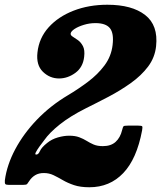

<svg xmlns="http://www.w3.org/2000/svg" viewBox="-53 -780 680 810"><path d="M546.5 -230Q524 -109.5 467 -49.8Q410 10 324 10Q286 10 259.2 1Q232.5 -8 212 -20Q191.5 -32 172.8 -41Q154 -50 132 -50Q110.5 -50 95.5 -41Q80.5 -32 70.5 -16.5Q64.5 -7.5 61.5 -3.8Q58.5 0 43.5 0H-15Q-27.5 0 -30.5 -3.5Q-33.5 -7 -32.5 -19.5Q-24 -84 11.2 -150.2Q46.5 -216.5 103.2 -275.5Q160 -334.5 234 -378.5Q277 -404 318.2 -435Q359.5 -466 388 -504.2Q416.5 -542.5 422 -590Q428 -639.5 410.8 -661Q393.5 -682.5 349.5 -682.5Q324.5 -682.5 300.8 -675.2Q277 -668 261.5 -657.8Q246 -647.5 245 -638Q244.5 -631 254 -625.2Q263.5 -619.5 276 -610.5Q288.5 -601.5 297 -585.2Q305.5 -569 302 -540Q297 -496 264.8 -472.5Q232.5 -449 196 -449Q157 -449 128 -477.2Q99 -505.5 105 -558.5Q111.5 -619.5 152.2 -664.8Q193 -710 257.5 -735Q322 -760 400 -760Q503.5 -760 559.2 -716.8Q615 -673.5 605.5 -585Q600.5 -537.5 571.8 -499.2Q543 -461 499.2 -429.8Q455.5 -398.5 405.5 -372.2Q355.5 -346 308 -322.5Q242.5 -289.5 199 -254.8Q155.5 -220 133.5 -188.5Q123.5 -175.5 113.5 -161.8Q103.5 -148 98.5 -138.2Q93.5 -128.5 98.5 -128Q108.5 -126.5 115.2 -142.2Q122 -158 146 -177Q165.5 -193 191 -200.2Q216.5 -207.5 239 -207.5Q264 -207.5 281.2 -201Q298.5 -194.5 312.5 -185.8Q326.5 -177 342.2 -170.2Q358 -163.5 381 -163.5Q415 -163.5 434.8 -181.5Q454.5 -199.5 462 -230.5Q465.5 -244.5 468 -247.2Q470.5 -250 486 -250H530.5Q544.5 -250 546.8 -247Q549 -244 546.5 -230Z"/></svg>

Font: Besley* Narrow Heavy
Style: Italic
Weight: 800
Width: 4
Italic angle: -13°
Designer: Owen Earl
Foundry: indestructible type*
Version: Version 3.000; ttfautohint (v1.8.3)